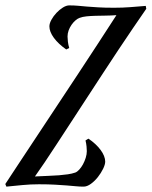

<svg xmlns="http://www.w3.org/2000/svg" viewBox="-101 -694 568 719"><path d="M-81.1 -4.9Q-55.2 -44.4 -23.4 -92.5Q8.3 -140.6 43.5 -193.6Q78.6 -246.6 116.2 -303.5Q153.8 -360.4 191.4 -417.2Q229 -474.1 265.4 -530Q301.8 -585.9 335 -637.2Q314 -635.7 293.9 -635.5Q273.9 -635.3 256.1 -634.8Q238.3 -634.3 223.1 -632.8Q208 -631.3 196.8 -627Q189.5 -624.5 181.4 -617.4Q173.3 -610.4 166.7 -600.8Q160.2 -591.3 156 -580.1Q151.9 -568.8 151.9 -557.1Q151.9 -549.3 153.3 -537.6Q154.8 -525.9 158.2 -514.2L147 -508.8Q117.7 -529.3 100.8 -552.2Q84 -575.2 84 -595.2Q84 -606.4 91.6 -620.1Q99.1 -633.8 110.4 -645.8Q121.6 -657.7 134.5 -665.8Q147.5 -673.8 158.2 -673.8Q176.3 -673.8 191.4 -672.4Q206.5 -670.9 224.6 -669.4Q242.7 -668 266.6 -666.5Q290.5 -665 326.2 -665Q358.4 -665 386.2 -667.2Q414.1 -669.4 444.8 -671.9L446.8 -661.1Q424.3 -628.9 397.7 -589.6Q371.1 -550.3 342 -506.8Q313 -463.4 283 -417.2Q252.9 -371.1 223.1 -325.4Q193.4 -279.8 165 -236.3Q136.7 -192.9 111.8 -154.8Q86.9 -116.7 65.9 -85.4Q44.9 -54.2 29.8 -33.2Q57.1 -34.7 79.3 -35.4Q101.6 -36.1 119.9 -37.6Q138.2 -39.1 153.3 -41.3Q168.5 -43.5 181.2 -47.9Q188.5 -50.8 196 -59.1Q203.6 -67.4 209.7 -78.6Q215.8 -89.8 220 -103Q224.1 -116.2 224.1 -127.9Q224.1 -134.8 223.1 -145.3Q222.2 -155.8 219.2 -168L230 -174.8Q244.1 -165.5 255.9 -154.5Q267.6 -143.6 275.9 -132.3Q284.2 -121.1 288.6 -109.9Q293 -98.6 293 -88.9Q293 -78.1 285.2 -62Q277.3 -45.9 265.6 -31Q253.9 -16.1 239.5 -5.6Q225.1 4.9 211.9 4.9Q196.8 4.9 182.4 3.4Q168 2 149.2 0.5Q130.4 -1 105.5 -2.4Q80.6 -3.9 44.9 -3.9Q12.7 -3.9 -16.8 -1Q-46.4 2 -77.1 4.9Z"/></svg>

Font: Romanesco
Style: Regular
Weight: 400
Designer: Astigmatic (AOETI)
Foundry: Astigmatic (AOETI)
Version: Version 1.000